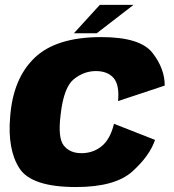

<svg xmlns="http://www.w3.org/2000/svg" viewBox="-20 -748 700 774"><path d="M286 6Q444 6 513.8 -57Q583.5 -120 605 -184L439.5 -249Q424.5 -187 390 -158.8Q355.5 -130.5 308 -130.5Q261.5 -130.5 237 -161.5Q212.5 -192.5 224.5 -286.5Q237 -396.5 277.8 -429Q318.5 -461.5 366.5 -461.5Q413.5 -461.5 437.8 -433.8Q462 -406 456 -340.5L644 -403Q644.5 -470.5 595 -534.5Q545.5 -598.5 388 -598.5Q207 -598.5 119.8 -515.2Q32.5 -432 21 -277.5Q9.5 -146 58 -70Q106.5 6 286 6ZM278 -614H370L518.5 -728.5H382.5Z"/></svg>

Font: Anybody Thin ExtraBold
Style: Italic
Weight: 800
Italic angle: -10°
Version: Version 1.113;gftools[0.9.25]